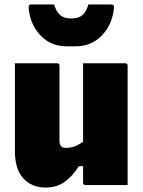

<svg xmlns="http://www.w3.org/2000/svg" viewBox="-20 -831 640 862"><path d="M236 -547Q247 -547 247 -536V-198Q247 -167 275 -167Q296 -167 314.5 -173.5Q333 -180 353 -195V-547H542Q553 -547 553 -536V0H364Q353 0 353 -11V-85H334Q309 -44 273 -16.5Q237 11 184 11Q123 11 85 -30Q47 -71 47 -152V-547ZM300 -748Q332 -748 349.5 -762.5Q367 -777 377 -811H477Q487 -811 490 -807Q493 -803 491 -789Q482 -716 435 -669.5Q388 -623 320 -623H280Q210 -623 164 -669.5Q118 -716 109 -789Q108 -803 110.5 -807Q113 -811 123 -811H223Q233 -777 251 -762.5Q269 -748 300 -748Z"/></svg>

Font: Recursive Mn Lnr St Blk
Style: Regular
Weight: 900
Monospace: yes
Version: Version 1.079;hotconv 1.0.112;makeotfexe 2.5.65598; ttfautoh